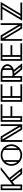

<svg xmlns="http://www.w3.org/2000/svg" viewBox="2658 -3380 721 6078"><g transform="rotate(-90 3019.0 -340.5)"><path d="M164.1 -55.2V-625.5H94.2V-55.2ZM633.8 -55.2 382.3 -370.1 349.6 -343.8 580.1 -55.2ZM749 0H553.2L306.2 -309.1L219.2 -239.3V0H39.1V-680.7H219.2V-310.5L682.1 -680.7H770.5L425.8 -404.8Z M1149.9 0Q1056.2 0 978.8 -45.9Q901.4 -91.8 855.5 -169.2Q809.6 -246.6 809.6 -340.3Q809.6 -434.1 855.5 -511.5Q901.4 -588.9 978.8 -634.8Q1056.2 -680.7 1149.9 -680.7Q1243.7 -680.7 1321 -634.8Q1398.4 -588.9 1444.3 -511.5Q1490.2 -434.1 1490.2 -340.3Q1490.2 -246.6 1444.3 -169.2Q1398.4 -91.8 1321 -45.9Q1243.7 0 1149.9 0ZM934.6 -153.8V-526.9Q864.7 -446.8 864.7 -340.3Q864.7 -233.9 934.6 -153.8ZM1149.9 -55.2Q1238.8 -55.2 1309.6 -104.5V-576.2Q1238.8 -625.5 1149.9 -625.5Q1061 -625.5 990.2 -576.2V-104.5Q1061 -55.2 1149.9 -55.2ZM1365.2 -153.8Q1435.1 -233.9 1435.1 -340.3Q1435.1 -446.8 1365.2 -526.9Z M2047.4 -55.2 1705.6 -625.5H1645L1986.8 -55.2ZM2124 0H1955.6L1623.5 -553.2V0H1568.4V-680.7H1736.8L2068.8 -127.4V-680.7H2124Z M2327.1 -55.2V-625.5H2257.3V-55.2ZM2382.8 0H2202.1V-680.7H2757.8V-625.5H2382.8V-368.2H2695.3V-312.5H2382.8Z M3391.6 0H2835.9V-680.7H3391.6V-625.5H3016.6V-368.2H3329.1V-312.5H3016.6V-55.2H3391.6ZM2960.9 -55.2V-625.5H2891.1V-55.2Z M3594.7 -55.2V-625.5H3525.4V-55.2ZM3900.4 -349.6Q3904.3 -352.1 3908.2 -355Q3970.2 -403.8 3970.2 -465.3Q3970.2 -527.3 3908.2 -575.7Q3904.3 -578.6 3900.4 -581.1ZM3844.7 -609.4Q3799.8 -625.5 3747.6 -625.5H3650.4V-305.7H3747.6Q3799.8 -305.7 3844.7 -321.8ZM3940.4 -55.2 3783.2 -252Q3765.6 -250 3730.5 -250L3886.2 -55.2ZM4055.7 0H3859.4L3659.2 -250H3650.4V0H3469.7V-680.7H3747.6Q3856.9 -680.7 3941.4 -620.1Q4025.9 -553.7 4025.9 -465.3Q4025.9 -377 3941.4 -310.5Q3898.9 -278.8 3844.7 -263.7Z M4689.5 0H4133.8V-680.7H4689.5V-625.5H4314.5V-368.2H4627V-312.5H4314.5V-55.2H4689.5ZM4258.8 -55.2V-625.5H4189V-55.2Z M5246.6 -55.2 4904.8 -625.5H4844.2L5186 -55.2ZM5323.2 0H5154.8L4822.8 -553.2V0H4767.6V-680.7H4936L5268.1 -127.4V-680.7H5323.2Z M5978 0H5401.4L5776.4 -625.5H5422.4V-680.7H5999L5624 -55.2H5978ZM5559.6 -55.2 5901.4 -625.5H5840.8L5499 -55.2Z"/></g></svg>

Font: X Company
Style: Regular
Weight: 400
Designer: GGBotNet
Foundry: GGBotNet
Version: 0.90